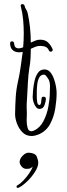

<svg xmlns="http://www.w3.org/2000/svg" viewBox="-20 -585 323 929"><path d="M133 73Q106 73 88.5 55Q71 37 62 12.5Q53 -12 53 -33Q53 -56 54 -73Q55 -90 56 -114Q58 -150 67 -190.5Q76 -231 80 -262L90 -334Q86 -333 81 -332.5Q76 -332 71 -332Q53 -332 41 -343Q29 -354 29 -375Q29 -385 38 -385Q48 -385 48 -374H49Q49 -351 71 -351Q79 -351 92 -356Q95 -389 95 -423Q95 -456 92 -489Q89 -522 81 -553Q81 -554 80.5 -555Q80 -556 80 -557Q80 -565 89 -565Q96 -565 99 -557Q101 -547 106.5 -539Q112 -531 114 -521Q121 -490 125 -453.5Q129 -417 129 -379Q140 -384 151 -388.5Q162 -393 174 -393Q199 -393 213 -379Q227 -365 234 -348Q235 -347 235 -344Q235 -335 225 -335Q219 -335 216 -342Q212 -353 201 -358Q190 -363 175 -363Q162 -363 151 -358.5Q140 -354 129 -349Q129 -324 127.5 -300Q126 -276 122 -256Q117 -225 115 -186Q113 -147 111 -112Q110 -99 109.5 -88.5Q109 -78 109 -67Q109 -60 109.5 -52Q110 -44 110 -35Q110 -29 109.5 -20.5Q109 -12 109 -2Q109 17 113.5 33.5Q118 50 131 50Q137 50 144 47Q173 34 190 1.5Q207 -31 214 -69Q221 -107 221 -136Q221 -145 221.5 -153Q222 -161 222 -168Q222 -180 219 -191Q216 -202 206 -214Q202 -220 199 -221.5Q196 -223 194 -224Q178 -224 170.5 -211Q163 -198 160.5 -179Q158 -160 158 -142Q158 -124 158 -115Q158 -106 160 -91.5Q162 -77 171 -77Q177 -77 179 -90Q181 -103 181 -108Q181 -117 191 -117Q201 -117 202 -108Q202 -95 195.5 -76.5Q189 -58 171 -58Q161 -58 153.5 -68Q146 -78 142 -91.5Q138 -105 138 -115Q138 -127 140 -148.5Q142 -170 147 -193Q152 -216 163.5 -232.5Q175 -249 195 -249Q212 -249 223 -236Q234 -223 241 -203.5Q248 -184 251 -165.5Q254 -147 254 -136Q254 -101 247.5 -60.5Q241 -20 223 14Q205 48 170 64Q149 73 133 73ZM66 324Q60 324 60 318Q60 313 65 311Q77 305 92.5 289Q108 273 121 254Q134 235 138 221Q131 228 125.5 230Q120 232 107 232Q94 232 84.5 220.5Q75 209 75 199Q75 183 90.5 167.5Q106 152 122 154Q151 156 158 173Q165 190 165 203Q165 222 149 247Q133 272 111 293Q89 314 71 323Q69 324 66 324Z"/></svg>

Font: Ruge Boogie
Style: Regular
Weight: 400
Designer: Robert E. Leuschke
Foundry: Robert E. Leuschke
Version: Version 1.010; ttfautohint (v1.8.3)